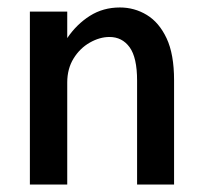

<svg xmlns="http://www.w3.org/2000/svg" viewBox="-20 -494 540 514"><path d="M60 0V-463H160V-392Q185 -429 220.5 -451.5Q256 -474 301 -474Q340 -474 373 -454Q406 -434 426 -391.5Q446 -349 446 -279V0H347V-278Q347 -340 327 -367.5Q307 -395 273 -395Q247 -395 220.5 -380Q194 -365 177 -337.5Q160 -310 160 -273V0Z"/></svg>

Font: Inconsolata SemiBold
Style: Regular
Weight: 600
Monospace: yes
Designer: Raph Levien, Cyreal, Brenton Simpson
Foundry: Raph Levien, Cyreal, Google
Version: Version 3.100; ttfautohint (v1.8.4.7-5d5b)